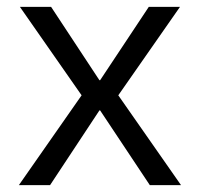

<svg xmlns="http://www.w3.org/2000/svg" viewBox="-20 -540 583 560"><path d="M35 0 218 -262 38 -520H129L270 -306H272L414 -520H505L325 -262L508 0H417L272 -218H270L126 0Z"/></svg>

Font: M PLUS 1 Thin
Style: Regular
Weight: 400
Version: Version 1.001